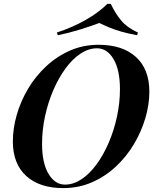

<svg xmlns="http://www.w3.org/2000/svg" viewBox="-20 -952 801 986"><path d="M478 -704Q435 -704 393.5 -676.5Q352 -649 316.5 -600.5Q281 -552 254 -489.5Q227 -427 211.5 -356Q196 -285 196 -213Q196 -115 229 -59.5Q262 -4 314 -4Q357 -4 398.5 -31.5Q440 -59 475.5 -107.5Q511 -156 538 -218.5Q565 -281 580.5 -352Q596 -423 596 -495Q596 -593 563 -648.5Q530 -704 478 -704ZM46 -226Q46 -292 66 -362Q86 -432 124 -496Q162 -560 216.5 -611Q271 -662 339 -692Q407 -722 487 -722Q609 -722 678 -659.5Q747 -597 747 -481Q747 -415 726.5 -345.5Q706 -276 668 -212Q630 -148 575.5 -97Q521 -46 452.5 -16Q384 14 305 14Q183 14 114.5 -48.5Q46 -111 46 -226ZM490 -834Q448 -818 391.5 -800.5Q335 -783 277 -771L272 -785Q352 -811 420.5 -850Q489 -889 531 -932H549Q572 -883 602.5 -846.5Q633 -810 688 -785L684 -771Q637 -780 603.5 -789.5Q570 -799 543.5 -810Q517 -821 490 -834Z"/></svg>

Font: Playfair Display SemiBold
Style: Italic
Weight: 600
Italic angle: -14°
Designer: Claus Eggers Sørensen
Foundry: Claus Eggers Sørensen
Version: Version 1.203